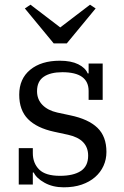

<svg xmlns="http://www.w3.org/2000/svg" viewBox="-20 -787 528 819"><path d="M252 12Q205 12 170 -7.5Q135 -27 124 -51H120V0H60V-155H120V-134Q120 -91 147 -64Q174 -37 236 -37Q293 -37 324.5 -57.5Q356 -78 356 -123Q356 -193 271 -212L211 -225Q137 -241 99.5 -279Q62 -317 62 -383Q62 -451 109 -489.5Q156 -528 235 -528Q283 -528 313.5 -513Q344 -498 354 -474H358V-516H418V-361H358V-399Q358 -479 246 -479Q195 -479 166.5 -459.5Q138 -440 138 -398Q138 -363 161 -339.5Q184 -316 224 -307L280 -295Q357 -279 395.5 -242Q434 -205 434 -139Q434 -107 421.5 -79.5Q409 -52 385.5 -31.5Q362 -11 328.5 0.5Q295 12 252 12ZM86 -751 110 -767 237 -670 364 -767 388 -751 265 -602H209Z"/></svg>

Font: IBM Plex Serif
Style: Regular
Weight: 400
Designer: Mike Abbink, Paul van der Laan, Pieter van Rosmalen
Foundry: Bold Monday
Version: Version 2.6